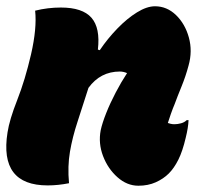

<svg xmlns="http://www.w3.org/2000/svg" viewBox="-27 -584 647 612"><path d="M85 -550Q105 -555 125.5 -557.5Q146 -560 167 -560Q236 -560 264.5 -527.5Q293 -495 285 -426L291 -424Q316 -461 347 -493Q378 -525 409.5 -544.5Q441 -564 467 -564Q505 -564 534 -536Q563 -508 575 -464.5Q587 -421 574 -375Q565 -341 551.5 -308Q538 -275 530 -253Q524 -239 517.5 -220.5Q511 -202 508 -192Q511 -191 516.5 -189.5Q522 -188 529 -188Q539 -188 550 -191Q561 -194 568 -201H574Q573 -177 565 -145Q555 -102 541.5 -75Q528 -48 511 -31Q494 -14 469.5 -3Q445 8 414 8Q378 8 347.5 -19Q317 -46 301.5 -86.5Q286 -127 294 -169Q299 -192 311.5 -223.5Q324 -255 341.5 -288.5Q359 -322 378 -351Q366 -356 355 -356Q293 -356 255 -304Q236 -244 220 -195.5Q204 -147 196 -100.5Q188 -54 193 0Q158 7 125 7Q-30 7 -3 -162Q3 -202 28 -265.5Q53 -329 72 -411Q91 -494 85 -550Z"/></svg>

Font: Recursive Mn Csl St XBk
Style: Italic
Weight: 1000
Italic angle: -15°
Monospace: yes
Version: Version 1.079;hotconv 1.0.112;makeotfexe 2.5.65598; ttfautoh